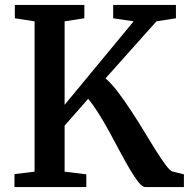

<svg xmlns="http://www.w3.org/2000/svg" viewBox="-20 -763 770 783"><path d="M39 0V-53L121 -63V-676L40.5 -688.5V-743H324V-688.5L243.5 -676V-335.5L525 -676L441.5 -688.5V-743H697.5V-688.5L618 -676L410.5 -443.5Q435 -422 461.5 -387Q488 -352 515.2 -310.5Q542.5 -269 568 -226.8Q593.5 -184.5 616 -148.8Q638.5 -113 655.8 -90Q673 -67 683 -63.5L730 -52V0H572Q561 0 545.2 -19.5Q529.5 -39 510.5 -71Q491.5 -103 470.5 -142.5Q449.5 -182 427.5 -222.5Q405.5 -263 383 -299Q360.5 -335 339.5 -360L243.5 -250.5V-63L332 -52V0Z"/></svg>

Font: Merriweather 20pt SemiBold
Style: Regular
Weight: 600
Version: Version 2.100